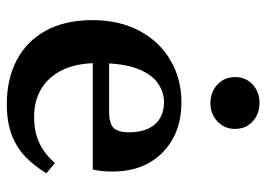

<svg xmlns="http://www.w3.org/2000/svg" viewBox="-129 -638 781 563"><g transform="rotate(90 261.5 -356.5)"><path d="M285 14Q211 14 155.5 -15.5Q100 -45 69.5 -101Q39 -157 39 -237Q39 -316 70.5 -375Q102 -434 157 -466Q212 -498 280 -498Q341 -498 386.5 -473Q432 -448 457.5 -403Q483 -358 483 -296Q483 -279 481.5 -264Q480 -249 477 -238H99V-286H315Q348 -288 358 -302.5Q368 -317 368 -342Q368 -378 357 -401Q346 -424 326 -435.5Q306 -447 279 -447Q250 -447 223.5 -428.5Q197 -410 181 -367.5Q165 -325 165 -252Q165 -191 185 -149.5Q205 -108 240.5 -87Q276 -66 322 -66Q367 -66 399.5 -81.5Q432 -97 458 -127L488 -102Q467 -67 439.5 -40.5Q412 -14 374.5 0Q337 14 285 14ZM282 -583Q250 -583 228 -603.5Q206 -624 206 -655Q206 -687 228 -707Q250 -727 282 -727Q314 -727 336 -707Q358 -687 358 -655Q358 -624 336 -603.5Q314 -583 282 -583Z"/></g></svg>

Font: Source Serif 4 18pt SemiBold
Style: Regular
Weight: 600
Designer: Frank Grießhammer
Foundry: Adobe Systems Incorporated
Version: Version 4.004;hotconv 1.0.116;makeotfexe 2.5.65601